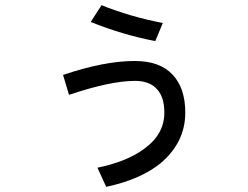

<svg xmlns="http://www.w3.org/2000/svg" viewBox="-20 -608 960 743"><path d="M581 -449Q455 -473 331 -523L373 -588Q481 -544 610 -519ZM357 41Q469 18 535 -30Q616 -87 616 -172Q616 -231 589 -261Q561 -295 502 -295Q408 -295 247 -241L224 -318Q383 -372 501 -372Q598 -372 647 -320Q697 -268 697 -172Q697 -57 601 24Q523 87 391 115Z"/></svg>

Font: LINE Seed Sans KR Regular
Style: Regular
Weight: 400
Designer: LINE VX Design & Sandoll Inc & Dalton Maag Ltd
Foundry: Sandoll Inc.
Version: Version 1.000